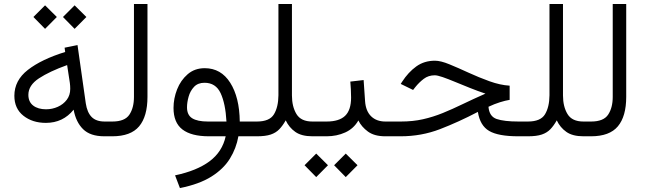

<svg xmlns="http://www.w3.org/2000/svg" viewBox="-20 -685 3246 965"><path d="M355 -658.2 414.1 -599.6 355 -540 296.4 -599.6ZM206.5 -658.2 265.6 -599.6 206.5 -540 147.9 -599.6ZM504.4 0Q433.6 0 397.5 -35.9Q361.3 -71.8 350.1 -133.8Q296.9 -67.4 210.4 -67.4Q143.1 -67.4 97.7 -103.3Q52.2 -139.2 52.2 -203.6Q52.2 -280.8 120.1 -333.7Q188 -386.7 307.6 -423.8L304.7 -445.3L369.6 -458.5L411.1 -166Q418 -120.1 440.4 -97.2Q462.9 -74.2 505.9 -74.2H524.9V0ZM333 -238.3Q333 -254.4 331.1 -268.1L317.4 -357.9Q229 -326.2 175.8 -291.3Q122.6 -256.3 122.6 -208.5Q122.6 -172.9 147 -154.3Q171.4 -135.7 211.4 -135.7Q242.7 -135.7 270.5 -148.2Q298.3 -160.6 315.7 -183.6Q333 -206.5 333 -238.3Z M505.4 -74.2H544.9Q607.4 -74.2 630.4 -108.9Q653.3 -143.6 653.3 -197.8V-665H721.2V-198.2Q721.2 -100.1 679.2 -50Q637.2 0 544.4 0H505.4Z M1008.8 -342.3Q1090.8 -342.3 1137.2 -269Q1183.6 -195.8 1185.1 -74.2H1251V0H1178.2Q1167.5 60.5 1135.5 112.3Q1103.5 164.1 1042.7 202.4Q981.9 240.7 884.3 260.3L859.9 196.3Q969.2 173.3 1033.2 125.7Q1097.2 78.1 1114.3 0H1029.8Q941.4 0 896.7 -34.4Q852.1 -68.8 852.1 -142.6Q852.1 -189.9 870.1 -235.8Q888.2 -281.7 923.3 -312Q958.5 -342.3 1008.8 -342.3ZM1024.9 -74.2H1118.2Q1113.3 -164.1 1088.9 -216.6Q1064.5 -269 1007.8 -269Q974.6 -269 955.3 -248.5Q936 -228 928 -199.2Q919.9 -170.4 919.9 -145.5Q919.9 -106.9 946 -90.6Q972.2 -74.2 1024.9 -74.2Z M1379.4 -206.1V-665H1447.3V-205.1Q1447.3 -149.4 1470 -111.8Q1492.7 -74.2 1549.8 -74.2H1568.8V0H1550.3Q1495.6 0 1464.4 -22Q1433.1 -43.9 1416 -80.1Q1400.9 -53.2 1383.8 -35.4Q1366.7 -17.6 1340.6 -8.8Q1314.5 0 1271.5 0H1231.4V-74.2H1271Q1335 -74.2 1356.9 -110.6Q1378.9 -147 1379.4 -206.1Z M1548.3 -74.2H1621.6Q1684.6 -74.2 1714.6 -103Q1744.6 -131.8 1744.6 -194.8Q1744.6 -216.8 1743.4 -236.6Q1742.2 -256.3 1740.7 -274.9L1807.6 -282.7L1814.9 -176.3Q1818.4 -126.5 1845.5 -100.3Q1872.6 -74.2 1917 -74.2H1931.6V0H1916Q1861.8 0 1829.3 -23.7Q1796.9 -47.4 1781.2 -79.6Q1757.8 -38.6 1715.1 -19.3Q1672.4 0 1621.6 0H1548.3ZM1717.8 86.9 1776.9 145.5 1717.8 205.1 1659.2 145.5ZM1569.3 86.9 1628.4 145.5 1569.3 205.1 1510.7 145.5Z M2541.5 -254.4V-183.1Q2520 -179.7 2492.7 -171.1Q2465.3 -162.6 2435.1 -148.4Q2439 -99.6 2476.3 -86.9Q2513.7 -74.2 2585.9 -74.2H2613.3V0H2584.5Q2484.4 0 2438.5 -26.9Q2392.6 -53.7 2381.8 -122.6Q2284.7 -71.8 2191.4 -35.9Q2098.1 0 1993.7 0H1912.1V-74.2H1995.1Q2055.2 -74.2 2106 -85.7Q2156.7 -97.2 2205.3 -116.9Q2253.9 -136.7 2305.9 -161.9Q2357.9 -187 2419.9 -214.4Q2381.8 -227.1 2342.3 -242.9Q2302.7 -258.8 2267.3 -273.4Q2231.9 -288.1 2205.1 -297.4Q2178.2 -306.6 2165.5 -306.6Q2133.3 -306.6 2109.9 -288.8Q2086.4 -271 2066.9 -246.6L2056.2 -232.9L1994.1 -263.2L2000.5 -273.4Q2032.2 -322.3 2072.3 -351.1Q2112.3 -379.9 2166 -379.9Q2194.8 -379.9 2238.8 -361.8Q2282.7 -343.8 2334.7 -319.8Q2386.7 -295.9 2440.2 -276.6Q2493.7 -257.3 2541.5 -254.4Z M2741.7 -206.1V-665H2809.6V-205.1Q2809.6 -149.4 2832.3 -111.8Q2855 -74.2 2912.1 -74.2H2931.2V0H2912.6Q2857.9 0 2826.7 -22Q2795.4 -43.9 2778.3 -80.1Q2763.2 -53.2 2746.1 -35.4Q2729 -17.6 2702.9 -8.8Q2676.8 0 2633.8 0H2593.8V-74.2H2633.3Q2697.3 -74.2 2719.2 -110.6Q2741.2 -147 2741.7 -206.1Z M2911.6 -74.2H2951.2Q3013.7 -74.2 3036.6 -108.9Q3059.6 -143.6 3059.6 -197.8V-665H3127.4V-198.2Q3127.4 -100.1 3085.4 -50Q3043.5 0 2950.7 0H2911.6Z"/></svg>

Font: Vazirmatn UI FD Light
Style: Regular
Weight: 300
Designer: Saber Rastikerdar
Foundry: Saber Rastikerdar
Version: Version 33.003